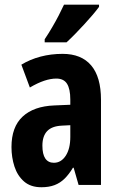

<svg xmlns="http://www.w3.org/2000/svg" viewBox="-20 -786 504 816"><path d="M246.1 -557.1Q325.7 -557.1 367.4 -508.1Q409.2 -459 409.2 -361.8V0H314L293 -73.2H290Q273.4 -45.4 254.6 -26.9Q235.8 -8.3 211.9 0.7Q188 9.8 155.8 9.8Q110.4 9.8 82.3 -14.6Q54.2 -39.1 41.5 -78.1Q28.8 -117.2 28.8 -161.1Q28.8 -246.6 76.2 -290.5Q123.5 -334.5 210.9 -337.9L278.8 -340.8V-362.8Q278.8 -407.7 264.9 -429.9Q251 -452.1 219.2 -452.1Q195.8 -452.1 168 -442.9Q140.1 -433.6 106.9 -414.1L70.8 -511.2Q107.9 -533.7 152.3 -545.4Q196.8 -557.1 246.1 -557.1ZM278.8 -253.9 242.2 -252Q200.7 -250 180.4 -228.8Q160.2 -207.5 160.2 -167Q160.2 -130.4 172.6 -112.3Q185.1 -94.2 209 -94.2Q239.7 -94.2 259.3 -124Q278.8 -153.8 278.8 -204.1ZM400.9 -766.1V-756.8Q390.6 -742.7 374.5 -723.6Q358.4 -704.6 339.1 -683.6Q319.8 -662.6 300 -642.3Q280.3 -622.1 262.7 -606H169.9V-619.1Q187.5 -645.5 202.1 -670.7Q216.8 -695.8 229.2 -719.7Q241.7 -743.7 252 -766.1Z"/></svg>

Font: Open Sans Condensed
Style: Regular
Weight: 400
Width: 3
Designer: Monotype Design Team
Foundry: Monotype Imaging Inc.
Version: Version 3.000